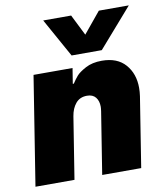

<svg xmlns="http://www.w3.org/2000/svg" viewBox="-86 -850 791 921"><g transform="rotate(-10 309.5 -389.5)"><path d="M604 -779 439 -590H292L187 -779H323L374 -677L458 -779ZM584 -381Q584 -362 581 -341L527 0H337L385 -302Q387 -316 387 -324Q387 -352 373 -369.5Q359 -387 331 -387Q296 -387 276 -363Q256 -339 250 -302L202 0H12L96 -530H286L274 -455H279Q292 -475 305 -490Q318 -505 350.5 -522.5Q383 -540 430 -540Q505 -540 544.5 -495Q584 -450 584 -381Z"/></g></svg>

Font: Be Vietnam Black
Style: Italic
Weight: 900
Italic angle: -9°
Designer: Lam Bao; Tony Le; Vietanh Nguyen
Foundry: Yellow Type Foundry
Version: Version 5.000